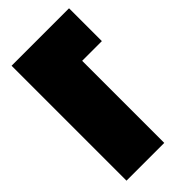

<svg xmlns="http://www.w3.org/2000/svg" viewBox="-219 -764 827 827"><g transform="rotate(-45 195.0 -350.0)"><path d="M30 0V-700H380V-500H260V0Z"/></g></svg>

Font: Tektur Condensed Black
Style: Regular
Weight: 900
Width: 3
Designer: Adam Jagosz
Foundry: Adam Jagosz
Version: Version 1.005;gftools[0.9.30]